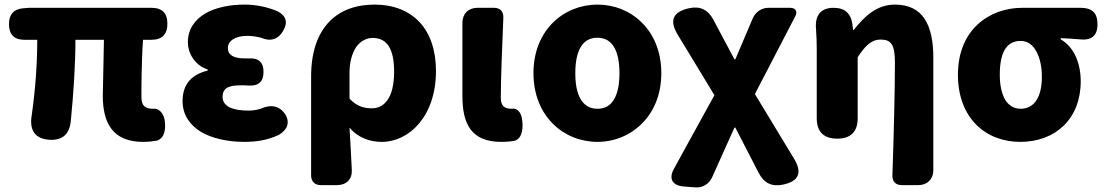

<svg xmlns="http://www.w3.org/2000/svg" viewBox="-20 -603 4806 835"><path d="M557 -569H406H105L81 -567C40 -564 19 -540 19 -498C19 -454 41 -430 85 -430H142C142 -335 135 -220 118 -102C107 -38 131 1 196 5C253 8 283 -21 288 -78C300 -199 308 -322 308 -430H432C431 -338 427 -219 427 -187C427 -67 471 14 602 14C623 14 644 12 661 9C697 -1 702 -44 696 -81C692 -107 673 -133 647 -130C647 -130 646 -130 646 -130C613 -130 595 -141 595 -181C595 -204 595 -333 602 -430H639C685 -430 708 -454 708 -500C708 -546 685 -569 639 -569Z M872 -544C827 -517 797 -476 797 -419C797 -374 825 -320 883 -301V-296C815 -279 774 -239 774 -163C774 -104 805 -60 853 -30C902 -1 970 14 1043 14C1094 14 1142 7 1192 -16C1228 -37 1243 -69 1221 -105C1196 -144 1156 -150 1114 -130C1094 -124 1076 -122 1061 -122C987 -122 948 -143 948 -181C948 -219 972 -232 1027 -232C1038 -232 1049 -232 1060 -231C1103 -228 1126 -247 1126 -290C1126 -334 1103 -352 1059 -349C1054 -349 1050 -349 1045 -349C997 -349 971 -363 971 -394C971 -426 1004 -447 1055 -447C1075 -447 1095 -444 1115 -439C1156 -421 1190 -431 1212 -470C1233 -506 1224 -535 1187 -554C1142 -573 1092 -583 1045 -583C980 -583 918 -571 872 -544Z M1333 -34V160C1333 186 1349 202 1375 202H1423H1446C1487 202 1512 176 1510 136C1507 76 1504 15 1500 -48C1539 -1 1593 14 1640 14C1760 14 1876 -98 1876 -294C1876 -477 1774 -583 1608 -583C1450 -583 1333 -487 1333 -270ZM1528 -397C1546 -423 1572 -438 1601 -438C1663 -438 1694 -391 1694 -291C1694 -234 1683 -194 1666 -169C1648 -143 1624 -132 1598 -132C1565 -132 1533 -139 1500 -174V-287C1500 -333 1511 -370 1528 -397Z M1991 -377V-185C1991 -66 2028 14 2160 14C2184 14 2203 12 2219 9C2254 -3 2256 -51 2250 -87C2247 -109 2231 -135 2209 -130C2208 -130 2208 -130 2207 -130C2174 -130 2158 -141 2158 -179C2158 -259 2164 -403 2169 -526C2170 -553 2155 -569 2129 -569H2081H2056C2017 -569 1991 -543 1991 -504Z M2771 -505C2720 -556 2651 -583 2578 -583C2433 -583 2300 -473 2300 -285C2300 -96 2433 14 2578 14C2651 14 2720 -14 2771 -65C2823 -116 2856 -191 2856 -285C2856 -379 2823 -454 2771 -505ZM2651 -172C2636 -145 2612 -130 2578 -130C2545 -130 2521 -145 2505 -172C2489 -199 2482 -238 2482 -285C2482 -379 2511 -439 2578 -439C2645 -439 2674 -379 2674 -285C2674 -238 2667 -199 2651 -172Z M2979 7 2911 131C2887 174 2904 204 2953 208L3005 212C3036 214 3064 197 3077 168L3174 -48H3178L3279 148C3302 193 3336 210 3385 200C3456 185 3470 147 3432 85L3263 -194L3438 -531C3450 -554 3441 -569 3415 -569H3365H3322C3292 -569 3266 -551 3254 -524L3178 -345H3174L3082 -518C3059 -561 3024 -578 2976 -567C2905 -551 2890 -513 2928 -451L3087 -189Z M4039 -75V-352C4039 -494 3994 -583 3872 -583C3794 -583 3741 -534 3693 -473H3690L3687 -498C3680 -546 3653 -569 3605 -569C3547 -569 3523 -533 3529 -475C3531 -444 3532 -415 3532 -392V-89C3532 -30 3562 0 3621 0C3680 0 3710 -30 3710 -89V-354C3743 -405 3771 -431 3809 -431C3856 -431 3872 -409 3872 -330C3872 -213 3867 -10 3861 159C3860 186 3875 202 3901 202H3949H3974C4013 202 4039 176 4039 137Z M4232 -497C4180 -449 4146 -376 4146 -278C4146 -89 4267 14 4417 14C4571 14 4680 -87 4680 -249C4680 -333 4648 -400 4593 -432V-437C4623 -436 4649 -434 4674 -432C4726 -426 4753 -446 4753 -498C4753 -547 4729 -569 4680 -569H4589H4425C4354 -569 4284 -545 4232 -497ZM4352 -168C4337 -194 4328 -231 4328 -278C4328 -384 4363 -425 4419 -425C4449 -425 4472 -408 4487 -379C4503 -351 4511 -312 4511 -268C4511 -180 4477 -130 4419 -130C4391 -130 4368 -143 4352 -168Z"/></svg>

Font: GenSenRounded2 TW H
Style: Regular
Weight: 900
Version: Version 2.100;PS 2.1;hotconv 16.6.51;makeotf.lib2.5.65220 DE